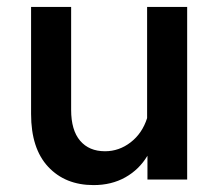

<svg xmlns="http://www.w3.org/2000/svg" viewBox="-20 -520 635 556"><path d="M522 0H407V-69Q383 -29 343 -6.5Q303 16 251 16Q169 16 119.5 -37Q70 -90 70 -190V-500H186V-202Q186 -143 212 -112.5Q238 -82 284 -82Q325 -82 358.5 -108Q392 -134 406 -178V-500H522Z"/></svg>

Font: Wix Madefor Text SemiBold
Style: Regular
Weight: 600
Designer: Dalton Maag Ltd
Foundry: Dalton Maag Ltd
Version: Version 3.100